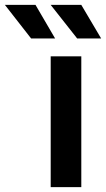

<svg xmlns="http://www.w3.org/2000/svg" viewBox="-125 -764 434 784"><path d="M82 -534H207V0H82ZM-105 -744H20L100 -607H2ZM82 -744H207L288 -607H190Z"/></svg>

Font: APTA Sans SemiBold
Style: Bold
Weight: 600
Version: Version 7.200